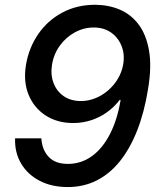

<svg xmlns="http://www.w3.org/2000/svg" viewBox="-20 -758 658 789"><path d="M258.3 10.7Q192.9 10.7 143.3 -14.9Q93.8 -40.5 66.9 -85.7Q40 -130.9 42 -189.5H149.9Q152.8 -142.6 179.9 -113.5Q207 -84.5 258.8 -84.5Q314 -84.5 357.9 -116.5Q401.9 -148.4 432.1 -207.5Q462.4 -266.6 475.6 -347.2H471.7Q448.7 -317.4 418.7 -296.1Q388.7 -274.9 353.8 -263.7Q318.8 -252.4 280.8 -252.4Q215.8 -252.4 167.7 -283.4Q119.6 -314.5 97.4 -368.9Q75.2 -423.3 86.9 -492.2Q98.6 -561.5 137 -617.7Q175.3 -673.8 236.1 -706.3Q296.9 -738.8 373 -738.3Q426.8 -737.8 472.7 -718.3Q518.6 -698.7 549.8 -657.2Q581.1 -615.7 592.5 -549.6Q604 -483.4 587.9 -389.2Q572.8 -295.9 543.7 -221.9Q514.6 -147.9 473.1 -95.9Q431.6 -43.9 377.7 -16.6Q323.7 10.7 258.3 10.7ZM313 -342.8Q343.3 -342.8 372.1 -354.5Q400.9 -366.2 424.8 -387Q448.7 -407.7 464.8 -435.1Q481 -462.4 486.3 -493.7Q493.2 -534.2 479.7 -568.6Q466.3 -603 436.8 -624Q407.2 -645 365.2 -645Q324.2 -645 287.6 -625Q251 -605 225.8 -570.3Q200.7 -535.6 193.8 -492.2Q187 -451.2 200 -417Q212.9 -382.8 241.9 -362.8Q271 -342.8 313 -342.8Z"/></svg>

Font: Inter 20pt Medium
Style: Italic
Weight: 500
Italic angle: -9.3988°
Version: Version 4.001;git-66647c0bb